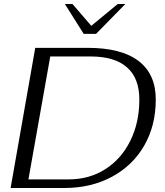

<svg xmlns="http://www.w3.org/2000/svg" viewBox="-20 -939 826 959"><path d="M156 -700H418Q586 -700 672 -634.5Q758 -569 758 -442Q758 -312 700.5 -212Q643 -112 539 -56Q435 0 301 0H33ZM323 -43Q426 -43 506 -94Q586 -145 631 -236Q676 -327 676 -442Q676 -548 614.5 -602.5Q553 -657 432 -657H231L122 -43ZM304 -919H342L436 -810L568 -919H606L460 -770H398Z"/></svg>

Font: Fahkwang Light
Style: Italic
Weight: 300
Italic angle: -10°
Version: Version 1.000; ttfautohint (v1.6)